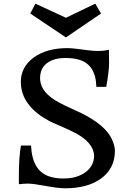

<svg xmlns="http://www.w3.org/2000/svg" viewBox="-20 -1016 706 1044"><path d="M572.3 -745.1Q573.2 -725.6 573.2 -676.5Q573.2 -627.4 557.6 -543.5H503.9Q501 -667 406.2 -692.4Q376.5 -700.7 335.9 -700.7Q295.4 -700.7 267.3 -689.9Q239.3 -679.2 223.6 -662.1Q195.8 -632.3 198.2 -584Q202.1 -509.8 305.7 -456.1Q336.4 -439.9 367.4 -426.3Q398.4 -412.6 425.5 -399.2Q452.6 -385.7 478 -369.9Q503.4 -354 525.6 -335.9Q547.9 -317.9 564.9 -296.4Q601.1 -250.5 605 -197.3Q605 -98.1 526.4 -43Q453.6 7.8 334.5 7.8Q296.4 7.8 228 -4.9Q159.7 -17.6 133.1 -17.6Q106.4 -17.6 86.9 -14.6L83 -15.6Q82.5 -26.4 82.5 -37.1V-57.6Q82.5 -160.6 93.8 -224.6H148.9Q154.8 -87.4 248 -56.6Q281.2 -45.4 323 -45.4Q364.7 -45.4 395 -54.9Q425.3 -64.5 446.8 -81.1Q491.7 -115.7 491.7 -169.9Q486.8 -247.1 374 -300.8Q341.3 -316.4 321.3 -325.2L296.4 -335.9Q291 -338.4 270.3 -347.2Q249.5 -356 215.1 -377.4Q180.7 -398.9 153.8 -426.8Q95.2 -487.8 93.3 -565.9Q91.3 -650.4 163.1 -703.1Q233.4 -754.4 347.7 -754.4Q365.2 -754.4 401.4 -750L462.9 -742.2Q489.3 -738.8 515.9 -738.8Q542.5 -738.8 572.3 -745.1ZM144.5 -942.4 172.4 -996.1 338.4 -919.4 498 -996.1 529.3 -942.4 338.4 -812.5Z"/></svg>

Font: HeadlandOne
Style: Regular
Weight: 400
Designer: Gary Lonergan
Foundry: Sorkin Type Co.
Version: Version 1.002